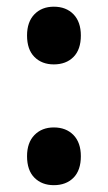

<svg xmlns="http://www.w3.org/2000/svg" viewBox="-20 -535 319 568"><path d="M139.2 -344.5Q103.8 -344.5 81.9 -366.5Q60 -388.5 60 -430Q60 -470.2 81.9 -492.8Q103.8 -515.2 139.2 -515.2Q175.5 -515.2 197.4 -492.8Q219.2 -470.2 219.2 -430Q219.2 -388.5 197.4 -366.5Q175.5 -344.5 139.2 -344.5ZM139.2 12.8Q103.8 12.8 81.9 -9.2Q60 -31.2 60 -72.8Q60 -113 81.9 -135.5Q103.8 -158 139.2 -158Q175.5 -158 197.4 -135.5Q219.2 -113 219.2 -72.8Q219.2 -31.2 197.4 -9.2Q175.5 12.8 139.2 12.8Z"/></svg>

Font: National Park
Style: Regular
Weight: 400
Designer: Andrea Herstowski, Ben Hoepner
Version: Version 1.009